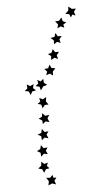

<svg xmlns="http://www.w3.org/2000/svg" viewBox="-20 -576 320 582"><path d="M89 -302 78 -299 73 -288 67 -299 55 -300 63 -308 61 -320 71 -315 82 -321 80 -309ZM150 -17 138 -20 127 -14 128 -27 120 -37H132L139 -46L142 -37L151 -38L145 -28ZM114 -52 108 -63 96 -65 105 -74V-86L114 -79L125 -83L122 -73L130 -66L119 -63ZM105 -101 103 -113 92 -118 102 -124 104 -136 112 -127 124 -129 119 -119 125 -109 113 -110ZM107 -151 105 -163 94 -168 105 -173 107 -185 115 -176 127 -178 121 -168 127 -157 115 -159ZM110 -200 108 -211 97 -216 107 -222 108 -233 117 -225 129 -228 124 -217 130 -206 118 -208ZM109 -248 105 -259 94 -261 102 -268 99 -279 110 -275 120 -282 119 -269 127 -259 116 -258ZM88 -315 96 -323 93 -334 103 -329 111 -337 113 -325 123 -319 111 -314 104 -302 100 -313ZM120 -348 123 -359 114 -367 126 -369 130 -380 136 -370 148 -369 140 -359 141 -347 131 -353ZM135 -394V-406L125 -412L136 -416L140 -427L147 -418L159 -419L152 -409L156 -397L145 -401ZM144 -442 143 -454 133 -461 145 -464 148 -476 155 -466 167 -467 160 -457 164 -446 153 -449ZM154 -490 156 -502 147 -511 159 -513 166 -523 170 -512 181 -508 172 -502 175 -492 164 -496ZM178 -534 187 -544V-556L198 -549L210 -550L204 -540L209 -529L199 -532L195 -523L190 -533Z"/></svg>

Font: Santa christmas start
Style: Regular
Weight: 400
Designer: MUHAMMAD YONI
Version: Version 001.000